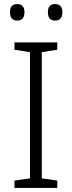

<svg xmlns="http://www.w3.org/2000/svg" viewBox="-20 -922 351 942"><path d="M261 0H51V-36L127 -47V-666L51 -678V-714H261V-678L185 -666V-47L261 -36ZM29 -862Q29 -902 64 -902Q100 -902 100 -862Q100 -821 64 -821Q29 -821 29 -862ZM215 -862Q215 -902 250 -902Q286 -902 286 -862Q286 -821 250 -821Q215 -821 215 -862Z"/></svg>

Font: Noto Sans Lao UI Light
Style: Regular
Weight: 300
Designer: Monotype Design Team
Foundry: Monotype Imaging Inc.
Version: Version 2.000; ttfautohint (v1.8.4.7-5d5b)